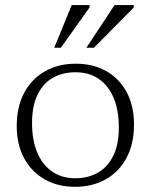

<svg xmlns="http://www.w3.org/2000/svg" viewBox="-20 -710 581 740"><path d="M270 -23Q319.5 -23 357.2 -44.5Q395 -66 416.5 -109.5Q438 -153 438 -219Q438 -285 418 -332.5Q398 -380 360.8 -405.8Q323.5 -431.5 271 -431.5Q221.5 -431.5 183.8 -410.2Q146 -389 124.8 -345.2Q103.5 -301.5 103.5 -235.5Q103.5 -170 123.5 -122.2Q143.5 -74.5 181 -48.8Q218.5 -23 270 -23ZM269 10Q203 10 152.2 -18.8Q101.5 -47.5 73 -100.2Q44.5 -153 44.5 -224.5Q44.5 -298.5 73.2 -352.2Q102 -406 153.2 -435.2Q204.5 -464.5 272 -464.5Q338.5 -464.5 389.2 -436Q440 -407.5 468.2 -354.8Q496.5 -302 496.5 -230Q496.5 -156 468 -102.2Q439.5 -48.5 388.2 -19.2Q337 10 269 10ZM313 -526 421.5 -690.5H495.5V-681L342 -526ZM189 -526 256.5 -690.5H325V-681L214.5 -526Z"/></svg>

Font: Newsreader 14pt Light
Style: Regular
Weight: 300
Designer: Hugues Gentile
Foundry: Production Type
Version: Version 1.003